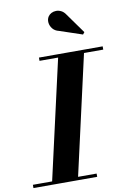

<svg xmlns="http://www.w3.org/2000/svg" viewBox="-148 -1066 758 1129"><g transform="rotate(-10 231.0 -501.5)"><path d="M68 0 238 -750H392.5L223 0ZM-42.5 0V-19.5H338V0ZM122.5 -730.5V-750H503V-730.5ZM401.5 -838.5 266 -884Q242 -889.5 228.5 -906.2Q215 -923 213 -943Q211 -963 221.5 -979Q228.5 -989.5 241 -996Q253.5 -1002.5 269 -1002.8Q284.5 -1003 299.5 -995.5Q314.5 -988 326 -970.5L411.5 -851Z"/></g></svg>

Font: Bodoni Moda
Style: Bold Italic
Weight: 700
Italic angle: -13°
Version: Version 2.004